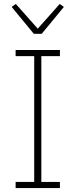

<svg xmlns="http://www.w3.org/2000/svg" viewBox="-20 -951 382 971"><path d="M59 0V-31H153V-667H59V-698H283V-667H189V-31H283V0ZM151 -780 39 -916 60 -931 171 -806 282 -931 303 -916 191 -780Z"/></svg>

Font: IBM Plex Sans Cond ExtLt
Style: Regular
Weight: 200
Width: 3
Designer: Mike Abbink, Paul van der Laan, Pieter van Rosmalen
Foundry: Bold Monday
Version: Version 1.3